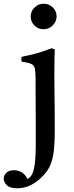

<svg xmlns="http://www.w3.org/2000/svg" viewBox="-96 -756 398 1031"><path d="M181 -497 198 -491Q197 -463 196.5 -436Q196 -409 196 -381Q196 -373 196 -341Q196 -309 196.5 -266Q197 -223 197.5 -178.5Q198 -134 198 -99.5Q198 -65 198 -51Q198 17 192 61Q186 105 173 133.5Q160 162 137 186Q73 255 -3 255Q-43 255 -59.5 238.5Q-76 222 -76 204Q-76 186 -62 172Q-48 158 -21 158Q1 158 20.5 169.5Q40 181 52 205Q69 197 78 175.5Q87 154 90.5 126Q94 98 95 72Q96 46 96 29Q96 8 96 -29Q96 -66 96 -110.5Q96 -155 95.5 -198.5Q95 -242 95 -277Q95 -312 95 -328Q95 -367 91.5 -386Q88 -405 72.5 -412.5Q57 -420 20 -425Q17 -439 20 -451Q62 -459 101.5 -470Q141 -481 181 -497ZM69 -667Q69 -696 89.5 -716Q110 -736 139 -736Q167 -736 187.5 -716Q208 -696 208 -668Q208 -642 188 -620.5Q168 -599 137 -599Q109 -599 89 -619Q69 -639 69 -667Z"/></svg>

Font: Tiro Tamil
Style: Regular
Weight: 400
Designer: Tamil: Fernando Mello & Fiona Ross. Latin: John Hudson.
Foundry: Tiro Typeworks Ltd.
Version: Version 1.52